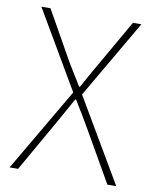

<svg xmlns="http://www.w3.org/2000/svg" viewBox="-82 -789 684 851"><g transform="rotate(10 259.5 -363.0)"><path d="M20 0H58L190 -232C210 -267 230 -303 254 -347H258C285 -303 307 -267 327 -232L460 0H500L280 -374L485 -726H447L320 -504C300 -471 288 -446 265 -406H261C236 -446 221 -471 201 -504L76 -726H35L240 -376Z"/></g></svg>

Font: SSpoqa Han Sans Neo Thin
Style: Regular
Weight: 100
Designer: [Spoqa Han Sans Neo] Dong-huui Kim  Younghwa Kang  Yujin Lee  [Noto Sans] Ryoko NISHIZUKA  (kana & ideographs); Paul D. 
Foundry: Spoqa (http://www.spoqa-han-sans.com)
Version: Version 1.000